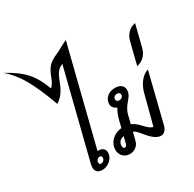

<svg xmlns="http://www.w3.org/2000/svg" viewBox="-364 -1274 1525 1510"><g transform="rotate(-30 399.0 -519.0)"><path d="M252 -90Q252 -52 219.5 -23Q187 6 147 6Q86 6 86 -50Q86 -63 91 -85L289 -874Q255 -860 237 -836Q219 -812 198 -756Q179 -707 157 -676.5Q135 -646 98 -621Q35 -794 -20 -889Q-75 -984 -147 -1044Q-40 -988 19 -922.5Q78 -857 116 -751Q141 -773 161 -827Q184 -887 210 -914Q236 -941 290 -964Q312 -973 348 -994Q393 -1018 407 -1024L186 -142H193Q223 -142 237.5 -128Q252 -114 252 -90ZM196 -77Q196 -86 191.5 -91Q187 -96 178 -96Q165 -96 155 -85.5Q145 -75 145 -61Q145 -52 149.5 -47Q154 -42 163 -42Q176 -42 186 -52.5Q196 -63 196 -77Z M850 -500 741 -62Q725 4 680 4Q656 4 628.5 -14.5Q601 -33 575 -65Q551 -95 536 -111Q521 -127 503 -135L484 -61Q477 -31 452.5 -12.5Q428 6 396 6Q360 6 336 -18Q312 -42 312 -80Q312 -128 347.5 -163.5Q383 -199 439 -205L455 -270Q470 -326 492 -360Q474 -367 462 -381Q450 -395 450 -416Q450 -452 478 -478Q506 -504 554 -504Q587 -504 607.5 -487.5Q628 -471 628 -444Q628 -423 620.5 -406.5Q613 -390 594 -368Q569 -339 556 -317Q543 -295 537 -270L518 -194Q554 -180 594 -135Q616 -110 634 -98.5Q652 -87 662 -87L732 -354Q746 -409 778 -448.5Q810 -488 850 -500ZM508 -425Q508 -414 515 -408Q522 -402 534 -402Q550 -402 560 -411Q570 -420 570 -433Q570 -444 563 -450Q556 -456 544 -456Q528 -456 518 -447Q508 -438 508 -425ZM408 -82 423 -141Q397 -136 383.5 -121Q370 -106 370 -83Q370 -58 386 -58Q403 -58 408 -82Z M839 -759Q850 -804 877.5 -831.5Q905 -859 945 -866L896 -670Q885 -627 857.5 -599.5Q830 -572 790 -564Z"/></g></svg>

Font: Srisakdi
Style: Bold
Weight: 700
Designer: Cadson Demak Co.,Ltd.
Foundry: Cadson Demak Co.,Ltd.
Version: Version 1.000